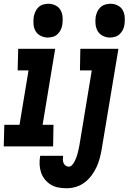

<svg xmlns="http://www.w3.org/2000/svg" viewBox="-41 -780 685 1023"><path d="M213 -580Q194 -580 176 -589Q158 -598 148.5 -614.5Q139 -631 137.5 -651.5Q136 -672 139 -692Q142 -706 148 -719Q154 -732 164.5 -742Q175 -752 189.5 -756Q204 -760 217 -760Q237 -760 255 -751Q273 -742 282 -725.5Q291 -709 292.5 -688.5Q294 -668 291 -648Q289 -634 282.5 -621Q276 -608 265.5 -598Q255 -588 241 -584Q227 -580 213 -580ZM-21 0 -18 -115H63L111 -405H53L56 -520H253L186 -115H244L242 0ZM544 -580Q525 -580 507 -589Q489 -598 479.5 -614.5Q470 -631 468 -651.5Q466 -672 469 -692Q472 -706 478 -719Q484 -732 495 -742Q506 -752 520.5 -756Q535 -760 548 -760Q568 -760 586 -751Q604 -742 613 -725.5Q622 -709 623.5 -688.5Q625 -668 622 -648Q620 -634 613.5 -621Q607 -608 596.5 -598Q586 -588 572 -584Q558 -580 544 -580ZM315 223Q292 223 270 219Q248 215 230 204Q212 193 198.5 176.5Q185 160 178 139.5Q171 119 170 96.5Q169 74 173 51V50H295Q294 60 294 70Q294 80 297.5 88.5Q301 97 308.5 102.5Q316 108 326 108Q336 108 344 98.5Q352 89 357 79Q362 69 366 58.5Q370 48 372.5 37.5Q375 27 377.5 16.5Q380 6 382 -5L448 -405H385L387 -520H590L501 14Q497 38 490.5 62.5Q484 87 473.5 110Q463 133 447 154.5Q431 176 410 192Q389 208 364 215.5Q339 223 315 223Z"/></svg>

Font: Iosevka Heavy Extended Oblique
Style: Regular
Weight: 900
Width: 7
Italic angle: -9°
Monospace: yes
Designer: Belleve Invis
Foundry: Belleve Invis
Version: Version 32.5.0; ttfautohint (v1.8.4)